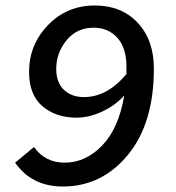

<svg xmlns="http://www.w3.org/2000/svg" viewBox="-20 -668 640 700"><path d="M286 -314Q371 -314 441 -398V-425Q441 -493 408 -530Q375 -567 321 -567Q260 -567 222.5 -521Q185 -475 185 -417Q185 -367 213 -340.5Q241 -314 286 -314ZM209 12Q96 12 35 -75L104 -132Q144 -75 216 -75Q292 -75 352.5 -137.5Q413 -200 433 -320Q401 -284 353 -261.5Q305 -239 259 -239Q184 -239 135 -280.5Q86 -322 86 -406Q86 -505 155 -576.5Q224 -648 326 -648Q423 -648 482 -585Q541 -522 541 -418Q541 -218 446 -103Q351 12 209 12Z"/></svg>

Font: TypoPRO Source Code Pro
Style: Italic
Weight: 600
Italic angle: -11°
Monospace: yes
Designer: Paul D. Hunt, Teo Tuominen
Foundry: Adobe Systems Incorporated
Version: Version 1.030;PS 1.0;hotconv 1.0.84;makeotf.lib2.5.63406